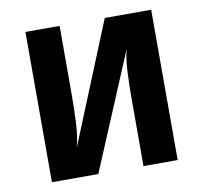

<svg xmlns="http://www.w3.org/2000/svg" viewBox="-66 -621 733 692"><g transform="rotate(-10 300.0 -275.0)"><path d="M69.9 0V-550H195V-297.3Q195 -251.8 192.6 -199.4Q190.3 -147 179.7 -107L360.3 -550H530.1V0H405V-252.8Q405 -298.5 407.4 -345.4Q409.7 -392.2 418.6 -426.3L239.7 0Z"/></g></svg>

Font: JetBrains Mono
Style: Regular
Weight: 400
Monospace: yes
Designer: Philipp Nurullin, Konstantin Bulenkov
Foundry: JetBrains
Version: Version 2.305